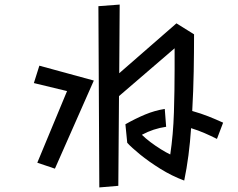

<svg xmlns="http://www.w3.org/2000/svg" viewBox="-20 -776 1040 839"><path d="M928 -169Q900 -183 873.5 -194.5Q847 -206 815 -216Q811 -155 803.5 -97.5Q796 -40 785 13Q731 -7 680.5 -38.5Q630 -70 592 -101Q554 -132 536 -152L528 -233Q572 -258 614 -275.5Q656 -293 700 -300L706 -222Q650 -214 600 -187Q615 -172 637.5 -155Q660 -138 683.5 -123.5Q707 -109 724 -101Q737 -188 740 -285Q743 -382 743 -472V-565L500 -356L497 36L414 43L410 -749L503 -756L501 -456L751 -674L828 -626Q828 -550 826.5 -464.5Q825 -379 820 -291Q859 -280 890.5 -267.5Q922 -255 955 -240ZM273 -378 128 -413 152 -489 390 -424 220 -39 143 -65Z"/></svg>

Font: Moralerspace Krypton JPDOC
Style: Regular
Weight: 400
Version: v0.0.6; ttfautohint (v1.8.4.7-5d5b-dirty) -l 6 -r 45 -G 200 